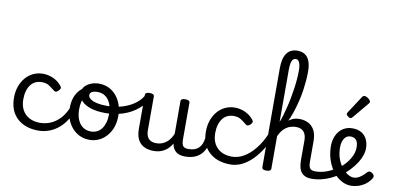

<svg xmlns="http://www.w3.org/2000/svg" viewBox="-98 -1471 3729 1811"><g transform="rotate(10 1766.5 -565.5)"><path d="M344 17Q215 17 139 -53Q63 -123 63 -250Q63 -309 80.5 -358Q98 -407 129 -443Q160 -479 202.5 -499Q245 -519 296 -519Q342 -519 390 -499Q438 -479 474 -435Q485 -421 482 -411.5Q479 -402 468 -390Q455 -377 444 -374Q433 -371 421 -381Q393 -404 366.5 -421.5Q340 -439 296 -439Q263 -439 236 -426Q209 -413 190.5 -388Q172 -363 162 -328.5Q152 -294 152 -250Q152 -190 175.5 -147Q199 -104 242.5 -81Q286 -58 344 -58Q358 -58 365.5 -46.5Q373 -35 373 -20.5Q373 -6 366 5.5Q359 17 344 17Z M342 17Q333 17 328.5 5.5Q324 -6 324 -20.5Q324 -35 329 -46.5Q334 -58 343 -58Q398 -58 446.5 -79Q495 -100 534 -141Q573 -182 599 -243Q604 -252 616.5 -249.5Q629 -247 639.5 -238Q650 -229 646 -219Q617 -140 569.5 -87.5Q522 -35 463.5 -9Q405 17 342 17Z M831 19Q764 19 711 -16Q658 -51 628 -111.5Q598 -172 598 -250Q598 -303 614 -347.5Q630 -392 662 -424.5Q694 -457 743 -475.5Q792 -494 858 -494Q871 -494 874.5 -483Q878 -472 873.5 -461Q869 -450 856 -450Q825 -450 798.5 -441Q772 -432 751.5 -415Q731 -398 716.5 -374Q702 -350 694.5 -318.5Q687 -287 687 -250Q687 -192 704.5 -149.5Q722 -107 754.5 -84Q787 -61 831 -61Q864 -61 890.5 -74Q917 -87 935 -112Q953 -137 963 -172Q973 -207 973 -250Q973 -308 956 -350.5Q939 -393 907 -416Q875 -439 831 -439Q812 -439 803 -451Q794 -463 794 -479Q794 -495 803 -507Q812 -519 831 -519Q898 -519 950 -484.5Q1002 -450 1032 -389Q1062 -328 1062 -250Q1062 -203 1051 -162Q1040 -121 1019 -88Q998 -55 969.5 -31Q941 -7 906 6Q871 19 831 19Z M937 -256Q855 -256 796.5 -274.5Q738 -293 706.5 -327.5Q675 -362 675 -410Q675 -442 697.5 -466.5Q720 -491 755.5 -505Q791 -519 829 -519Q848 -519 857.5 -507Q867 -495 867 -479Q867 -463 857.5 -451Q848 -439 829 -439Q806 -439 790 -434Q774 -429 766 -420Q758 -411 758 -398Q758 -376 780.5 -359.5Q803 -343 843.5 -334Q884 -325 939 -325Q1021 -325 1091.5 -347.5Q1162 -370 1213 -410Q1264 -450 1287 -504Q1290 -509 1303 -506.5Q1316 -504 1327 -495.5Q1338 -487 1332 -474Q1304 -409 1245.5 -359.5Q1187 -310 1107.5 -283Q1028 -256 937 -256Z M1449 17Q1391 17 1352 -3.5Q1313 -24 1293.5 -64.5Q1274 -105 1274 -166V-489Q1274 -502 1284.5 -508.5Q1295 -515 1316 -515Q1338 -515 1349 -508.5Q1360 -502 1360 -489V-166Q1360 -131 1371 -107Q1382 -83 1404.5 -71Q1427 -59 1460 -59Q1488 -59 1512 -68Q1536 -77 1555.5 -92.5Q1575 -108 1590 -130Q1605 -152 1615 -177V-489Q1615 -502 1625.5 -508.5Q1636 -515 1658 -515Q1679 -515 1690 -508.5Q1701 -502 1701 -489V-140Q1701 -95 1714.5 -76.5Q1728 -58 1765 -58Q1779 -58 1786 -46.5Q1793 -35 1791.5 -20.5Q1790 -6 1779 5.5Q1768 17 1746 17Q1720 17 1699.5 11.5Q1679 6 1663.5 -5.5Q1648 -17 1637.5 -34Q1627 -51 1622 -74L1620 -84Q1606 -60 1588.5 -41.5Q1571 -23 1549.5 -10Q1528 3 1503 10Q1478 17 1449 17Z M1751 17Q1737 17 1730.5 5.5Q1724 -6 1725.5 -20.5Q1727 -35 1738 -46.5Q1749 -58 1770 -58Q1800 -58 1823.5 -66Q1847 -74 1864 -90Q1881 -106 1891.5 -130Q1902 -154 1906 -186Q1908 -201 1921 -205.5Q1934 -210 1946.5 -205.5Q1959 -201 1957 -186Q1953 -133 1936 -94.5Q1919 -56 1892 -31.5Q1865 -7 1829.5 5Q1794 17 1751 17Z M2182 17Q2053 17 1977 -53Q1901 -123 1901 -250Q1901 -309 1918.5 -358Q1936 -407 1967 -443Q1998 -479 2040.5 -499Q2083 -519 2134 -519Q2180 -519 2228 -499Q2276 -479 2312 -435Q2323 -421 2320 -411.5Q2317 -402 2306 -390Q2293 -377 2282 -374Q2271 -371 2259 -381Q2231 -404 2204.5 -421.5Q2178 -439 2134 -439Q2101 -439 2074 -426Q2047 -413 2028.5 -388Q2010 -363 2000 -328.5Q1990 -294 1990 -250Q1990 -190 2013.5 -147Q2037 -104 2080.5 -81Q2124 -58 2182 -58Q2196 -58 2203.5 -46.5Q2211 -35 2211 -20.5Q2211 -6 2204 5.5Q2197 17 2182 17Z M2182 17Q2163 17 2154 5.5Q2145 -6 2145 -20.5Q2145 -35 2154 -46.5Q2163 -58 2182 -58Q2241 -58 2297 -90.5Q2353 -123 2402.5 -184.5Q2452 -246 2489 -333Q2495 -347 2509 -346.5Q2523 -346 2533 -335Q2543 -324 2535 -306Q2501 -228 2460.5 -168Q2420 -108 2374.5 -66.5Q2329 -25 2280.5 -4Q2232 17 2182 17Z M2962 17Q2928 17 2903 7.5Q2878 -2 2862 -21.5Q2846 -41 2838.5 -70.5Q2831 -100 2831 -140V-326Q2831 -361 2820.5 -386.5Q2810 -412 2788 -425.5Q2766 -439 2729 -439Q2703 -439 2676 -430Q2649 -421 2624.5 -400Q2600 -379 2581 -344.5Q2562 -310 2551 -259L2540 -324Q2558 -367 2579.5 -402.5Q2601 -438 2626.5 -464.5Q2652 -491 2682.5 -505Q2713 -519 2750 -519Q2798 -519 2835.5 -500Q2873 -481 2895 -440.5Q2917 -400 2917 -334V-140Q2917 -95 2930.5 -76.5Q2944 -58 2981 -58Q2995 -58 3002 -46.5Q3009 -35 3007.5 -20.5Q3006 -6 2995 5.5Q2984 17 2962 17ZM2526 15Q2504 15 2494 8.5Q2484 2 2484 -11V-957Q2484 -1054 2518.5 -1102Q2553 -1150 2621 -1150Q2664 -1150 2693.5 -1130Q2723 -1110 2737.5 -1070.5Q2752 -1031 2752 -972Q2752 -931 2748.5 -887Q2745 -843 2738.5 -797Q2732 -751 2721 -703.5Q2710 -656 2696 -609Q2682 -562 2663 -516Q2644 -470 2621 -426.5Q2598 -383 2570 -343V-11Q2570 2 2559 8.5Q2548 15 2526 15ZM2570 -458Q2583 -490 2594 -528.5Q2605 -567 2616 -610Q2627 -653 2635.5 -699Q2644 -745 2651 -791.5Q2658 -838 2661.5 -883.5Q2665 -929 2665 -972Q2665 -1001 2660 -1023Q2655 -1045 2645 -1057.5Q2635 -1070 2619 -1070Q2603 -1070 2592 -1059Q2581 -1048 2575.5 -1023.5Q2570 -999 2570 -957Z M2962 17Q2943 17 2936.5 5.5Q2930 -6 2934 -20.5Q2938 -35 2950 -46.5Q2962 -58 2981 -58Q3037 -58 3088.5 -77Q3140 -96 3177 -124Q3191 -133 3201 -128Q3211 -123 3216 -110.5Q3221 -98 3219.5 -84.5Q3218 -71 3207 -64Q3175 -41 3133.5 -22.5Q3092 -4 3048 6.5Q3004 17 2962 17Z M3178 -120Q3201 -135 3221.5 -152.5Q3242 -170 3258 -189Q3280 -214 3295.5 -240.5Q3311 -267 3319 -294Q3327 -321 3327 -346Q3327 -399 3307 -419.5Q3287 -440 3253 -440Q3236 -440 3221.5 -432.5Q3207 -425 3196 -409.5Q3185 -394 3179 -372Q3173 -350 3173 -321Q3173 -264 3189.5 -216.5Q3206 -169 3233 -135Q3260 -101 3290.5 -82Q3321 -63 3348 -63Q3367 -63 3385 -70.5Q3403 -78 3422.5 -93Q3442 -108 3462 -130Q3476 -146 3489 -145.5Q3502 -145 3516 -134Q3530 -123 3532.5 -111Q3535 -99 3526 -85Q3501 -47 3467.5 -24.5Q3434 -2 3400 7.5Q3366 17 3337 17Q3297 17 3259.5 0Q3222 -17 3190.5 -48Q3159 -79 3135.5 -121.5Q3112 -164 3099 -214.5Q3086 -265 3086 -321Q3086 -355 3094 -385.5Q3102 -416 3117 -440.5Q3132 -465 3153 -482.5Q3174 -500 3200 -509.5Q3226 -519 3256 -519Q3313 -519 3348.5 -496Q3384 -473 3400 -435.5Q3416 -398 3416 -355Q3416 -321 3403.5 -285Q3391 -249 3369 -214.5Q3347 -180 3318 -148Q3296 -123 3271 -101Q3246 -79 3217 -60Z M3222 -610Q3211 -610 3196 -622Q3181 -634 3181 -644Q3181 -647 3182 -650Q3183 -653 3187 -660L3294 -824Q3299 -832 3304.5 -835.5Q3310 -839 3318 -839Q3328 -839 3341.5 -831.5Q3355 -824 3365.5 -813.5Q3376 -803 3376 -794Q3376 -787 3373.5 -782.5Q3371 -778 3364 -770L3241 -623Q3229 -610 3222 -610Z"/></g></svg>

Font: Playwrite BR
Style: Regular
Weight: 400
Designer: Veronika Burian, José Scaglione
Foundry: TypeTogether
Version: Version 1.002